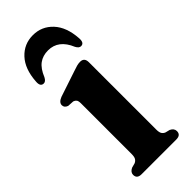

<svg xmlns="http://www.w3.org/2000/svg" viewBox="-221 -696 728 728"><g transform="rotate(-45 143.0 -332.0)"><path d="M214.5 -441.5V-81Q214.5 -65.5 218.8 -58.5Q223 -51.5 231.5 -48L249.5 -43.5Q266 -35.5 266 -21Q266 0 241.5 0H55.5Q31 0 31 -21Q31 -35 47.5 -43L66 -48Q74 -51.5 78.5 -58.5Q83 -65.5 83 -81V-352.5Q83 -365.5 79 -370.8Q75 -376 67.5 -378.5L42 -380Q26.5 -385.5 26.5 -399Q26.5 -414 48.5 -422.5L150.5 -456.5Q164.5 -461.5 173.8 -464Q183 -466.5 192 -466.5Q214.5 -466.5 214.5 -441.5ZM136.7 -583Q108.4 -583 88.6 -568.5Q68.7 -554 55 -520.5Q47.3 -505.5 36.8 -505.5Q18.5 -505.5 20.8 -532Q24.9 -595.5 57.1 -630Q89.2 -664.5 136.7 -664.5Q184.1 -664.5 216.3 -630Q248.5 -595.5 252.6 -532Q254.4 -505.5 236.6 -505.5Q226.1 -505.5 218.3 -520.5Q192.3 -583 136.7 -583Z"/></g></svg>

Font: Fraunces 72pt Soft SemiBold
Style: Regular
Weight: 600
Version: Version 1.000;[b76b70a41]